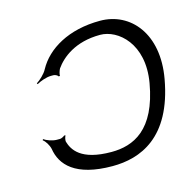

<svg xmlns="http://www.w3.org/2000/svg" viewBox="-74 -507 593 592"><g transform="rotate(-15 222.5 -210.5)"><path d="M56 -296 58 -293C68 -299 89 -307 104 -307H112C118 -307 126 -302 127 -299L131 -300C130 -304 134 -317 137 -322C158 -352 203 -390 283 -390C340 -390 413 -328 392 -207C367 -63 294 -32 224 -32C126 -32 104 -72 96 -99C95 -103 97 -114 100 -118L96 -119C93 -116 85 -112 81 -112H70C57 -112 38 -119 30 -125L28 -122C36 -116 45 -102 48 -89C56 -37 97 11 216 11C304 11 408 -27 440 -207C465 -346 391 -432 294 -432C193 -432 122 -389 91 -332C84 -318 66 -302 56 -296Z"/></g></svg>

Font: Armata Saber
Style: RgIta
Weight: 400
Designer: Jasper
Foundry: Cannot Into Space Fonts
Version: Version 0.970